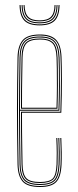

<svg xmlns="http://www.w3.org/2000/svg" viewBox="-20 -743 310 768"><path d="M140.2 5Q88.8 5 70 -17.4Q51.2 -39.8 50.2 -85Q49 -151 48.4 -205.6Q47.8 -260.2 47.9 -309.5Q48 -358.8 48.6 -408.4Q49.2 -458 50.2 -514Q51.2 -559.5 70.5 -582.2Q89.8 -605 140.2 -605Q184.2 -605 204.2 -584Q224.2 -563 226 -515.8Q226.8 -498.5 227.1 -475.2Q227.5 -452 227.6 -423.6Q227.8 -395.2 227.1 -362.1Q226.5 -329 225.2 -292H68Q68 -249.2 68.2 -216.1Q68.5 -183 69.1 -152Q69.8 -121 70.2 -85.2Q71 -45.8 85.4 -30.4Q99.8 -15 140.2 -15Q177 -15 190.8 -28.9Q204.5 -42.8 206.2 -85.8Q207 -103.2 206.9 -131Q206.8 -158.8 205.2 -191H209.2Q210.8 -160 210.9 -131.6Q211 -103.2 210.2 -85.8Q208.5 -40.8 193.2 -25.9Q178 -11 140.2 -11Q98 -11 82.5 -27.4Q67 -43.8 66.2 -85.2Q65.8 -117.8 65.1 -149.5Q64.5 -181.2 64.2 -216.9Q64 -252.5 64 -296H221.5Q222.8 -336 223.2 -369.4Q223.8 -402.8 223.8 -429.9Q223.8 -457 223.2 -478.4Q222.8 -499.8 222 -515.8Q220.2 -565.5 199.2 -583.2Q178.2 -601 140.2 -601Q91.5 -601 73.4 -579.5Q55.2 -558 54.2 -514Q53.2 -458.8 52.6 -407.4Q52 -356 52 -304.9Q52 -253.8 52.5 -199.8Q53 -145.8 54.2 -85Q55.2 -40 73.5 -19.5Q91.8 1 140.2 1Q183 1 201.5 -17.1Q220 -35.2 222.2 -85.2Q222.8 -96.5 222.9 -113.2Q223 -130 222.6 -150.1Q222.2 -170.2 221.2 -191H225.2Q226.5 -162.2 226.9 -133.9Q227.2 -105.5 226.2 -85Q224 -34.8 205 -14.9Q186 5 140.2 5ZM140.2 -3Q93.2 -3 76.2 -22.2Q59.2 -41.5 58.2 -85Q57.2 -144.8 56.6 -198.5Q56 -252.2 56 -303.4Q56 -354.5 56.6 -406.4Q57.2 -458.2 58.2 -514Q59.2 -557.8 76.8 -577.4Q94.2 -597 140.2 -597Q181.2 -597 198.9 -578.1Q216.5 -559.2 218.2 -512.8Q218.8 -499.8 219.2 -469.6Q219.8 -439.5 219.6 -396.1Q219.5 -352.8 217.5 -300H60Q60 -233.5 60.6 -184Q61.2 -134.5 62.2 -85.2Q63 -41.5 80.1 -24.2Q97.2 -7 140.2 -7Q180.5 -7 196.4 -23.2Q212.2 -39.5 214.2 -85.5Q215 -102.8 214.9 -130.9Q214.8 -159 213.2 -191H217.2Q218.5 -165.8 218.9 -136.2Q219.2 -106.8 218.2 -85.5Q216.2 -37.2 199.1 -20.1Q182 -3 140.2 -3ZM60 -304H213.8Q215.5 -350.5 215.8 -392.8Q216 -435 215.5 -466.6Q215 -498.2 214.2 -512.8Q212.5 -558.2 195.8 -575.6Q179 -593 140.2 -593Q96.5 -593 79.8 -574.6Q63 -556.2 62.2 -513.8Q61.2 -465.5 60.6 -417.1Q60 -368.8 60 -304ZM64 -308Q64 -350.5 64.2 -383.1Q64.5 -415.8 65.1 -446.4Q65.8 -477 66.2 -513.8Q67 -555 82.9 -572Q98.8 -589 140.2 -589Q175.2 -589 191.9 -573.5Q208.5 -558 210.2 -513Q210.8 -500 211.2 -470.9Q211.8 -441.8 211.6 -400.1Q211.5 -358.5 209.8 -308ZM68 -312H206Q207.5 -357.8 207.6 -398.5Q207.8 -439.2 207.2 -469.2Q206.8 -499.2 206.2 -513Q204.5 -555.5 189.4 -570.2Q174.2 -585 140.2 -585Q100 -585 85.5 -568.9Q71 -552.8 70.2 -513.8Q69.8 -478.5 69.1 -448.2Q68.5 -418 68.2 -385.9Q68 -353.8 68 -312ZM138.2 -641.5Q96 -641.5 77.5 -660.4Q59 -679.2 58.2 -722.8H62.2Q63 -681.2 80.6 -663.4Q98.2 -645.5 138.2 -645.5Q178.2 -645.5 195.9 -663.4Q213.5 -681.2 214.2 -722.8H218.2Q217.5 -679.2 199 -660.4Q180.5 -641.5 138.2 -641.5ZM138.2 -649.5Q100.5 -649.5 83.8 -666.5Q67 -683.5 66.2 -722.8H70.2Q70.8 -685.8 86.6 -669.6Q102.5 -653.5 138.2 -653.5Q174 -653.5 189.9 -669.6Q205.8 -685.8 206.2 -722.8H210.2Q209.5 -683.5 192.9 -666.5Q176.2 -649.5 138.2 -649.5ZM138.2 -657.5Q104.5 -657.5 89.6 -672.6Q74.8 -687.8 74.2 -722.8H78.2Q78.8 -690 92.8 -675.8Q106.8 -661.5 138.2 -661.5Q169.8 -661.5 183.8 -675.8Q197.8 -690 198.2 -722.8H202.2Q201.8 -687.8 186.9 -672.6Q172 -657.5 138.2 -657.5Z"/></svg>

Font: Big Shoulders Inline Thin
Style: Regular
Weight: 100
Designer: Patric King
Foundry: XO Type Co
Version: Version 2.002